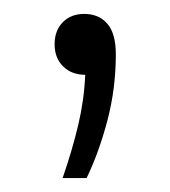

<svg xmlns="http://www.w3.org/2000/svg" viewBox="-20 -102 245 276"><path d="M70 154Q84 113.5 92.5 77.5Q101 41.5 102.5 5.5Q83 5.5 70.8 -6.5Q58.5 -18.5 58.5 -38.5Q58.5 -58 70.2 -70Q82 -82 101 -82Q122 -82 134.2 -68Q146.5 -54 146.5 -24Q146.5 25 134.5 70.8Q122.5 116.5 104.5 154Z"/></svg>

Font: Encode Sans Semi Condensed Light
Style: Regular
Weight: 300
Width: 4
Designer: Multiple Designers
Foundry: Impallari Type
Version: Version 3.000; ttfautohint (v1.8.3) -l 8 -r 50 -G 200 -x 14 